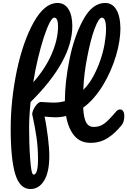

<svg xmlns="http://www.w3.org/2000/svg" viewBox="-20 -960 857 1293"><path d="M789 -223Q802 -223 809.5 -211Q817 -199 817 -178Q817 -138 798 -116Q755 -62 704.5 -30Q654 2 590 2Q521 2 480.5 -46Q440 -94 425 -179Q390 -170 353 -170Q336 -170 318 -171.5Q300 -173 280 -175Q287 -143 292.5 -108Q298 -73 303 -34Q312 40 312 91Q312 200 277 256.5Q242 313 185 313Q113 313 82.5 212Q52 111 52 -94Q52 -284 93 -483Q135 -681 207 -810Q280 -940 367 -940Q415 -940 441 -898.5Q467 -857 467 -785Q467 -551 186 -273Q181 -224 178.5 -181Q176 -138 176 -101Q176 -49 177.5 2Q179 53 183 107Q190 216 206 216Q236 216 236 112Q236 34 225.5 -37.5Q215 -109 197 -190V-193Q197 -202 202.5 -215.5Q208 -229 216.5 -242Q225 -255 235 -264Q245 -273 254 -273Q261 -273 271 -272.5Q281 -272 295 -271Q311 -270 323 -269.5Q335 -269 343 -269Q381 -269 417 -279V-282Q417 -406 448 -560Q479 -715 541 -828Q602 -940 688 -940Q736 -940 763 -896Q790 -852 791 -768Q791 -729 783.5 -681.5Q776 -634 761 -584Q746 -534 724 -483.5Q702 -433 674 -387Q646 -341 612 -301.5Q578 -262 540 -235Q544 -163 561 -134Q578 -105 611 -105Q651 -105 683 -128Q713 -151 762 -209Q774 -223 789 -223ZM346 -841Q333 -843 314 -806.5Q295 -770 275 -708.5Q255 -647 236 -568Q217 -489 204 -406Q285 -497 327.5 -595Q370 -693 371 -780Q371 -841 346 -841ZM666 -841Q645 -841 617 -766Q603 -729 591 -682Q579 -635 568 -578Q545 -464 541 -355Q579 -392 607.5 -444.5Q636 -497 655.5 -553.5Q675 -610 684.5 -665.5Q694 -721 694 -765Q694 -841 666 -841Z"/></svg>

Font: Lebkuchenwelt
Style: Regular
Weight: 400
Designer: Vernon Adams
Foundry: Gereon Berster
Version: Version 1.000;PS 001.001;hotconv 1.0.56 